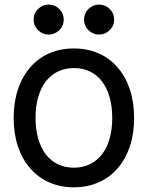

<svg xmlns="http://www.w3.org/2000/svg" viewBox="-20 -800 640 831"><path d="M145 -761.2Q164.1 -780.3 190.9 -780.3Q216.8 -780.3 236.8 -761.2Q255.9 -742.2 255.9 -715.3Q255.9 -688.5 236.8 -669.4Q216.8 -650.4 190.9 -650.4Q164.1 -650.4 145 -669.4Q125.5 -688 125.5 -715.3Q125.5 -742.7 145 -761.2ZM362.8 -761.2Q382.8 -780.3 408.7 -780.3Q435.5 -780.3 454.6 -761.2Q474.1 -742.7 474.1 -715.3Q474.1 -688 454.6 -669.4Q435.5 -650.4 408.7 -650.4Q382.8 -650.4 362.8 -669.4Q343.8 -688.5 343.8 -715.3Q343.8 -742.2 362.8 -761.2ZM488.8 -508.3Q523.4 -468.8 542 -413.1Q560.5 -357.4 560.5 -289.6Q560.5 -221.7 542 -166.3Q523.4 -110.8 488.8 -71.3Q454.6 -31.7 406.2 -10.5Q357.9 10.7 299.8 10.7Q241.7 10.7 193.4 -10.5Q145 -31.7 110.8 -71.3Q76.2 -110.8 57.6 -166.3Q39.1 -221.7 39.1 -289.6Q39.1 -357.4 57.6 -413.1Q76.2 -468.8 110.8 -508.3Q145 -548.3 193.4 -569.3Q241.7 -590.3 299.8 -590.3Q357.9 -590.3 406.2 -569.3Q454.6 -548.3 488.8 -508.3ZM179.7 -449.2Q157.2 -420.9 145.5 -380.6Q133.8 -340.3 133.8 -289.6Q133.8 -240.2 145.3 -200.2Q156.7 -160.2 178.2 -131.8Q200.2 -103.5 231 -88.9Q261.7 -74.2 299.8 -74.2Q338.4 -74.2 369.4 -89.4Q400.4 -104.5 421.9 -132.8Q443.4 -160.6 454.6 -200.4Q465.8 -240.2 465.8 -289.6Q465.8 -339.4 454.3 -379.4Q442.9 -419.4 421.4 -447.8Q399.9 -476.1 369.1 -490.7Q338.4 -505.4 299.8 -505.4Q262.2 -505.4 231.7 -491Q201.2 -476.6 179.7 -449.2Z"/></svg>

Font: Courier Prime Medium
Style: Regular
Weight: 500
Designer: Alan Dague-Greene
Foundry: Quote-Unquote Apps
Version: Version 1.202